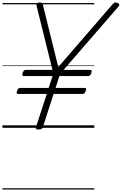

<svg xmlns="http://www.w3.org/2000/svg" viewBox="-20 -1035 986 1555"><path d="M292 14Q265 14 271 -5L359 -274H126Q119 -274 116 -279.5Q113 -285 118 -298Q122 -312 128.5 -317.5Q135 -323 142 -323H374L406 -419H171Q164 -419 161.5 -425Q159 -431 163 -444Q168 -458 174 -463.5Q180 -469 188 -469H405L277 -984Q273 -1000 280.5 -1007.5Q288 -1015 301 -1015Q316 -1015 321 -1009.5Q326 -1004 328 -993L452 -492L887 -995Q899 -1009 907.5 -1013.5Q916 -1018 930 -1012Q942 -1009 945.5 -1000.5Q949 -992 938 -980L495 -469H711Q719 -469 721.5 -464Q724 -459 720 -445Q716 -431 709.5 -425Q703 -419 695 -419H461L430 -323H666Q674 -323 676.5 -318Q679 -313 674 -299Q670 -286 664 -280Q658 -274 650 -274H414L327 -5Q321 14 292 14ZM0 490H744V500H0ZM0 -20H744V0H0ZM0 -505H744V-500H0ZM0 -1010H744V-1000H0Z"/></svg>

Font: Playwrite US Trad Guides
Style: Regular
Weight: 400
Designer: Veronika Burian, José Scaglione
Foundry: TypeTogether
Version: Version 1.003